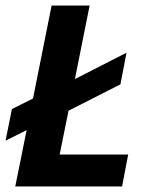

<svg xmlns="http://www.w3.org/2000/svg" viewBox="-27 -672 547 692"><path d="M435 -115 413 0H28L69 -203L-7 -165L16 -279L92 -317L159 -652H296L243 -387L429 -482L407 -368L220 -273L188 -115Z"/></svg>

Font: mr_Source Sans Pro
Style: Bold Italic
Weight: 700
Italic angle: -11°
Designer: Paul D. Hunt
Foundry: Adobe Systems Incorporated
Version: Version 1.036;July 10, 2024;FontCreator 11.5.0.2430 64-bit